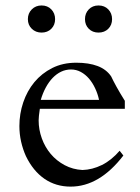

<svg xmlns="http://www.w3.org/2000/svg" viewBox="-20 -672 513 706"><path d="M392.1 -601.6Q392.1 -580.1 378.2 -566.2Q364.3 -552.2 342.3 -552.2Q320.3 -552.2 306.4 -566.2Q292.5 -580.1 292.5 -601.6Q292.5 -623 306.4 -637.5Q320.3 -651.9 342.3 -651.9Q364.3 -651.9 378.2 -637.5Q392.1 -623 392.1 -601.6ZM182.6 -601.6Q182.6 -580.1 168.7 -566.2Q154.8 -552.2 132.8 -552.2Q111.3 -552.2 96.9 -566.2Q82.5 -580.1 82.5 -601.6Q82.5 -623 96.9 -637.5Q111.3 -651.9 132.8 -651.9Q154.8 -651.9 168.7 -637.5Q182.6 -623 182.6 -601.6ZM344.2 -304.7Q339.4 -327.1 329.8 -347.4Q320.3 -367.7 307.1 -383.1Q293.9 -398.4 277.1 -407.5Q260.3 -416.5 241.2 -416.5Q221.7 -416.5 204.8 -408.4Q188 -400.4 173.8 -385.7Q159.7 -371.1 148.4 -350.3Q137.2 -329.6 129.9 -304.7ZM439 -272H126.5Q122.1 -242.7 122.1 -229.5Q122.1 -195.3 133.8 -163.1Q145.5 -130.9 166.7 -105.7Q188 -80.6 217.8 -64.7Q247.6 -48.8 283.2 -46.9Q319.3 -47.9 354.5 -65.2Q389.6 -82.5 419.9 -117.7L433.6 -100.1Q345.7 14.2 239.7 14.2Q185.1 14.2 143.3 -14.6Q101.6 -43.5 75.2 -98.1Q64 -123 57.6 -151.1Q51.3 -179.2 51.3 -208.5Q51.3 -253.4 65.4 -295.4Q79.6 -337.4 106.4 -369.9Q133.3 -402.3 172.1 -421.9Q210.9 -441.4 260.3 -441.4Q306.6 -441.4 338.9 -429.2Q371.1 -417 388.7 -391.1Q396 -375.5 408.2 -353.3Q420.4 -331.1 439 -301.3Z"/></svg>

Font: HM XNiloofar
Style: Regular
Weight: 400
Designer: Hossein Movahhedian
Version: Version 2.8, 2015